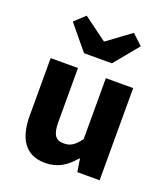

<svg xmlns="http://www.w3.org/2000/svg" viewBox="-141 -859 849 971"><g transform="rotate(20 284.0 -374.0)"><path d="M214 12C282 12 328 -19 370 -69H373L384 0H504V-496H357V-168C328 -129 306 -113 269 -113C226 -113 207 -136 207 -207V-496H60V-188C60 -64 106 12 214 12ZM210 -577H360L468 -708L412 -760L287 -668H283L158 -760L102 -708Z"/></g></svg>

Font: Giro Sans Regular
Style: Bold
Weight: 700
Designer: Paul D. Hunt
Foundry: Adobe Systems Incorporated
Version: Version 1.000;PS 1.0;hotconv 1.0.88;makeotf.lib2.5.647800